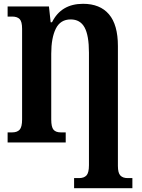

<svg xmlns="http://www.w3.org/2000/svg" viewBox="-20 -748 744 1008"><path d="M369 187H395Q421 187 434 173Q447 159 447 119V-471Q447 -562 424 -604Q401 -646 351 -646Q297 -646 273 -597.5Q249 -549 249 -466V-121Q249 -81 261 -67Q273 -53 299 -53H325V0H20V-53H44Q70 -53 83 -67Q96 -81 96 -121V-597Q96 -635 83 -648Q70 -661 44 -661H20V-714H237L246 -631H253Q301 -728 416 -728Q505 -728 552 -673Q599 -618 599 -506V123Q599 160 612 173.5Q625 187 650 187H675V240H369Z"/></svg>

Font: Noto Serif CondExtraBold
Style: Regular
Weight: 800
Width: 3
Designer: Monotype Design Team
Foundry: Monotype Imaging Inc.
Version: Version 1.001